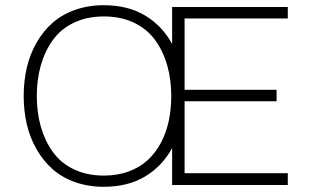

<svg xmlns="http://www.w3.org/2000/svg" viewBox="-20 -717 1198 744"><path d="M1095.2 -645.5H695.3V-369.1H1051.8V-324.7H695.3V-45.9H1095.2V0H647V-143.1Q608.4 -72.8 542 -33Q475.6 6.8 382.3 6.8Q320.8 6.8 269.5 -11.7Q218.3 -30.3 182.1 -63Q146 -95.7 120.8 -140.1Q95.7 -184.6 83.7 -236.3Q71.8 -288.1 71.8 -345.2Q71.8 -402.3 83.7 -454.1Q95.7 -505.9 120.8 -550.3Q146 -594.7 182.1 -627.2Q218.3 -659.7 269.5 -678.2Q320.8 -696.8 382.3 -696.8Q475.6 -696.8 542 -657Q608.4 -617.2 647 -546.9V-689.9H1095.2ZM382.3 -36.6Q435.5 -36.6 479 -52.7Q522.5 -68.8 552.7 -96.9Q583 -125 603.8 -164.3Q624.5 -203.6 634 -248.8Q643.6 -293.9 643.6 -345.2Q643.6 -409.2 627.9 -463.9Q612.3 -518.6 581.3 -561.5Q550.3 -604.5 499.3 -628.9Q448.2 -653.3 382.3 -653.3Q316.9 -653.3 266.1 -628.9Q215.3 -604.5 184.6 -561.5Q153.8 -518.6 138.2 -463.9Q122.6 -409.2 122.6 -345.2Q122.6 -280.8 138.2 -226.1Q153.8 -171.4 184.6 -128.4Q215.3 -85.4 266.1 -61Q316.9 -36.6 382.3 -36.6Z"/></svg>

Font: HK Grotesk Light Legacy
Style: Regular
Weight: 300
Designer: Alfredo Marco Pradil
Foundry: Hanken Design Co.
Version: Version 2.022;PS 002.022;hotconv 1.0.88;makeotf.lib2.5.64775